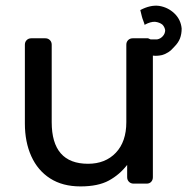

<svg xmlns="http://www.w3.org/2000/svg" viewBox="-20 -657 670 687"><path d="M268 10Q204 10 159.5 -18.5Q115 -47 92 -98Q69 -149 69 -215V-497Q69 -507 75.5 -513.5Q82 -520 92 -520H142Q152 -520 158.5 -513.5Q165 -507 165 -497V-220Q165 -71 295 -71Q357 -71 394.5 -110.5Q432 -150 432 -220V-497Q432 -507 438.5 -513.5Q445 -520 455 -520H505Q508 -520 510 -520Q512 -519 512 -519L519 -516H542Q554 -518 562.5 -527.5Q571 -537 571 -549Q569 -561 561 -569Q551 -577 535 -579Q519 -580 497 -568Q498 -569 493 -582Q490 -589 487.5 -598.5Q485 -608 482 -621Q518 -640 549 -636Q581 -631 604 -609Q627 -587 630 -555Q630 -535 624 -519.5Q618 -504 604 -490Q593 -477 582 -470Q571 -463 560 -460Q551 -458 543 -457.5Q535 -457 527 -458V-23Q527 -13 521 -6.5Q515 0 505 0H458Q448 0 441.5 -6.5Q435 -13 435 -23V-67Q408 -32 369.5 -11Q331 10 268 10Z"/></svg>

Font: DVN-Rubik
Style: Regular
Weight: 400
Designer: Hubert and Fischer
Foundry: Hubert & Fischer
Version: Version 2.102